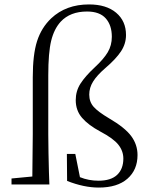

<svg xmlns="http://www.w3.org/2000/svg" viewBox="-20 -833 678 867"><path d="M32 -27 126 -36 128 -227V-484Q128 -587 147.5 -647.5Q167 -708 211 -750Q278 -813 382 -813Q460 -813 504.5 -775.5Q549 -738 549 -675Q549 -635 526 -600.5Q503 -566 455 -525Q418 -493 400.5 -465Q383 -437 383 -406Q383 -373 403 -350.5Q423 -328 472 -299Q544 -257 572.5 -218.5Q601 -180 601 -133Q601 -66 555.5 -26Q510 14 426 14Q359 14 283 -16L282 -138H320L341 -33Q380 -17 425 -17Q481 -17 509 -43.5Q537 -70 537 -117Q537 -151 514.5 -179.5Q492 -208 433 -239Q379 -268 350.5 -301Q322 -334 322 -381Q322 -422 343.5 -455.5Q365 -489 408 -529Q448 -566 466.5 -597Q485 -628 485 -667Q485 -719 457.5 -750Q430 -781 373 -781Q297 -781 254 -735Q224 -702 211 -648.5Q198 -595 198 -493V-227Q198 -184 199 -141Q200 -98 201 -55Q203 -17 203 0H32Z"/></svg>

Font: GL-CurulMinamoto Light
Style: Regular
Weight: 300
Designer: Eunice (kana); Ryoko NISHIZUKA 西塚涼子 (ideographs); Frank Grießhammer (Latin, Greek & Cyrillic); Wenlong ZHANG
Foundry: Gutenberg Labo; Adobe
Version: Version 1.002